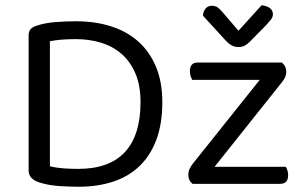

<svg xmlns="http://www.w3.org/2000/svg" viewBox="-20 -700 1161 731"><path d="M515 -311Q515 -375 495.5 -420.5Q476 -466 442.5 -495Q409 -524 364.5 -537.5Q320 -551 269 -551Q237 -551 213.5 -549Q190 -547 170 -543V-67Q194 -61 221.5 -59Q249 -57 278 -57Q396 -57 455.5 -121Q515 -185 515 -311ZM598 -311Q598 -229 575.5 -168.5Q553 -108 511.5 -68Q470 -28 411 -8.5Q352 11 279 11Q247 11 207 8.5Q167 6 131 -5Q89 -18 89 -51V-565Q89 -581 97 -589.5Q105 -598 122 -603Q153 -613 192 -616Q231 -619 270 -619Q343 -619 403.5 -599.5Q464 -580 507 -541.5Q550 -503 574 -445.5Q598 -388 598 -311ZM713 0Q697 -13 697 -35Q697 -47 702 -57.5Q707 -68 715 -78L969 -396H712Q709 -401 706 -409.5Q703 -418 703 -429Q703 -462 733 -462H1053Q1070 -448 1070 -426Q1070 -406 1051 -384L797 -65H1068Q1071 -60 1074 -52Q1077 -44 1077 -33Q1077 0 1046 0ZM888 -583 976 -680Q996 -678 1007.5 -669Q1019 -660 1019 -646Q1019 -635 1012 -626Q1005 -617 994 -605L931 -541Q921 -531 911 -526Q901 -521 887 -521Q873 -521 861.5 -527.5Q850 -534 838 -547L753 -640Q753 -655 762 -666.5Q771 -678 786 -678Q799 -678 807.5 -672.5Q816 -667 827 -654Z"/></svg>

Font: Baloo Thambi 2
Style: Regular
Weight: 400
Designer: Aadarsh Rajan and Ek Type
Foundry: Ek Type
Version: Version 1.640;hotconv 1.0.111;makeotfexe 2.5.65597; ttfautoh